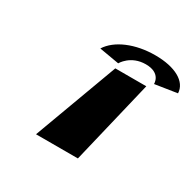

<svg xmlns="http://www.w3.org/2000/svg" viewBox="-126 -688 839 826"><g transform="rotate(30 294.0 -275.5)"><path d="M147 0H355L454.7 -416H300.7ZM202.1 -458C237.8 -515 323.3 -551 422.3 -551C521.3 -551 585.8 -515 588.1 -458L478.5 -441C478.5 -441 482.1 -497 406.1 -497C331.1 -497 300.5 -441 300.5 -441Z"/></g></svg>

Font: Hussar Milosc
Style: Obl
Weight: 700
Foundry: Cannot Into Space Fonts
Version: Version 1.02